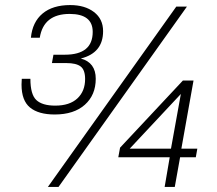

<svg xmlns="http://www.w3.org/2000/svg" viewBox="-20 -738 855 758"><path d="M196 -286Q132 -286 98.5 -313.5Q65 -341 65 -404Q65 -408 65.5 -416Q66 -424 66 -427H100Q100 -365 123.5 -343Q147 -321 198 -321Q255 -321 285.5 -349.5Q316 -378 316 -426Q316 -462 298.5 -475.5Q281 -489 242 -489H185L191 -522H236Q346 -522 346 -612Q346 -683 255 -683Q152 -683 137 -589H102Q108 -651 148 -684.5Q188 -718 257 -718Q315 -718 351 -690.5Q387 -663 387 -615Q387 -529 299 -507Q358 -491 358 -427Q358 -363 315 -324.5Q272 -286 196 -286ZM211 0H169L676 -712H718ZM670 0H630L650 -117H447L454 -155L702 -420H744L696 -151H759L753 -117H691ZM655 -151 694 -367 492 -151Z"/></svg>

Font: Creato Display Light
Style: Italic
Weight: 300
Italic angle: -10°
Version: Version 1.000